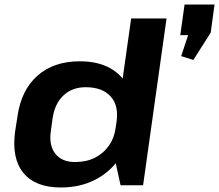

<svg xmlns="http://www.w3.org/2000/svg" viewBox="-20 -822 972 852"><path d="M250 10Q137 10 84 -54.5Q31 -119 47 -238L57 -302Q73 -421 145.5 -485.5Q218 -550 334 -550Q415 -550 470.5 -518.5Q526 -487 551 -429Q576 -371 565 -291L559 -252Q548 -172 506 -113.5Q464 -55 398.5 -22.5Q333 10 250 10ZM313 -103Q363 -103 401 -122Q439 -141 463.5 -176Q488 -211 494 -260L497 -280Q508 -353 471 -394Q434 -435 360 -435Q300 -435 261 -398Q222 -361 213 -294L206 -243Q196 -178 225 -140.5Q254 -103 313 -103ZM480 -160 562 -740H719L615 0H515ZM932 -802 915 -677 838 -556 784 -573 845 -757 872 -666H780L799 -802Z"/></svg>

Font: Pathway Extreme 28pt
Style: Bold Italic
Weight: 700
Italic angle: -8°
Designer: Eduardo Rodriguez Tunni
Foundry: Eduardo Rodriguez Tunni
Version: Version 1.001;gftools[0.9.26]